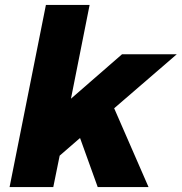

<svg xmlns="http://www.w3.org/2000/svg" viewBox="-20 -762 740 782"><path d="M585 0H378L306 -200L223 -128L197 0H19L167 -742H345L269 -360L477 -541H700L445 -321Z"/></svg>

Font: Argentum Novus
Style: Bold Italic
Weight: 700
Designer: Julieta Ulanovsky (font) & Cristiano Sobral (main changes)
Foundry: Julieta Ulanovsky (font) & Cristiano Sobral (main changes)
Version: Version 3.00;November 27, 2020;FontCreator 13.0.0.2655 64-bi